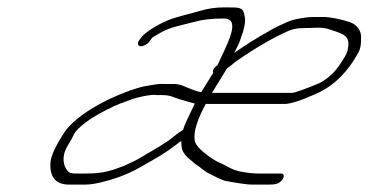

<svg xmlns="http://www.w3.org/2000/svg" viewBox="-20 -517 996 519"><path d="M385.4 -407 391.4 -415C394.4 -417 400.3 -421 412.8 -428C442.2 -445 469.6 -448 505.6 -458C526.5 -464 553 -467 585 -467C634 -467 593 -396 567.5 -340H566.5C557 -333 553.6 -326 556.6 -320C547.2 -305 535.8 -288 524 -268C517 -268 496.9 -276 491.9 -278C479.9 -282 469.8 -290 448.8 -290H423.8C408.3 -291 396.8 -288 377.4 -285C344.9 -280 289.6 -257 257.2 -240C223.3 -222 180 -195 155.8 -162C131.6 -125 117.8 -97 116.4 -78C113.7 -38 130.9 -18 166.9 -18H210.9C224.9 -18 241.3 -21 260.8 -26C299.7 -36 334.6 -50 367.5 -70C405.8 -91 433.2 -108 449.6 -121C461 -130 468.5 -135 470 -136C470.6 -115 470.7 -107 489.8 -89C502.4 -78 511 -71 516.5 -68C528.1 -59 536.6 -52 543.1 -49C553.7 -44 579.3 -29 594.3 -27C607.3 -25 643.9 -18 660.9 -18H707.9C724.9 -18 735.8 -20 744.3 -33C749.2 -41 747.6 -48 739.6 -48H676.6C667.6 -48 654.1 -49 636.6 -52C606.1 -57 597 -67 576.4 -76C561.4 -82 555.8 -87 545.3 -94C520.2 -112 506.5 -127 506 -140C503.3 -163 514 -195 536.2 -236H749.2C776.2 -236 831 -262 844 -268C884.8 -288 920.1 -323 948.2 -374C954.1 -384 956.5 -397 955.9 -412C957.3 -429 950.7 -442 936.6 -452C927.1 -459 873 -473 848 -471H825C808 -471 772 -465 757.6 -458C742.1 -451 723.2 -443 707.3 -433C676.9 -416 645.5 -397 613.2 -374C620.1 -388 627.5 -401 630.9 -414C640.2 -437 643.6 -456 642 -469C637.8 -499 631.8 -497 583.8 -497C563.8 -497 542.3 -494 522.3 -488L493.4 -480C480.9 -477 470.4 -474 460 -471C423.5 -462 372.8 -432 361.4 -415L355.4 -407C350.5 -399 353.1 -392 361.1 -392C369.1 -392 380.5 -399 385.4 -407ZM475.2 -167 474.8 -166C464.8 -160 451.9 -150 437 -138C419.1 -126 403.1 -116 390.7 -109C368.8 -97 358.8 -89 339.4 -80L316 -69C280.1 -55 257.6 -48 214.6 -48H190.6C182.6 -48 176.6 -48 172.1 -49C158.6 -52 140.9 -83 160.6 -119L174.4 -143C177.9 -150 180.8 -156 183.8 -160C187.8 -166 197.2 -175 211.6 -186C226 -197 244.4 -208 265.9 -219C303.2 -238 305.7 -237 337.6 -249C350.1 -254 391.5 -263 403.1 -260H418.1C442.1 -260 450.6 -253 464.6 -249C479.7 -245 487.2 -242 506.7 -237C490.5 -204 478.7 -180 475.2 -167ZM593.5 -332C601 -337 607.9 -343 616.4 -350C669.6 -387 717.4 -415 760.8 -434C770.7 -438 783.2 -441 798.2 -441C829.2 -441 847.2 -445 869.7 -438C909.8 -424 930.8 -422 918.2 -376C916.2 -370 908.8 -357 895.5 -338C882.1 -319 864.2 -303 842.8 -292C801.4 -275 777 -266 769 -266H553Z"/></svg>

Font: MewTooHand
Style: UltimateIta
Weight: 400
Designer: Mew Too, Robert Jablonski
Version: Version 0.77